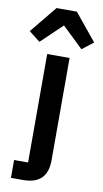

<svg xmlns="http://www.w3.org/2000/svg" viewBox="-151 -834 580 1081"><g transform="rotate(10 139.0 -293.0)"><path d="M-6 98H74V-522H202V63C202 151 160 200 64 200H-6ZM197 -786 323 -632 259 -582 139 -697 19 -582 -45 -632 81 -786Z"/></g></svg>

Font: Plexus Sans SemiBold
Style: Regular
Weight: 600
Version: Version 2.001;PS 002.001;hotconv 1.0.70;makeotf.lib2.5.58329